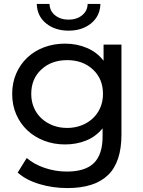

<svg xmlns="http://www.w3.org/2000/svg" viewBox="-20 -757 730 977"><path d="M598 -530V-72Q598 68 529.5 134Q461 200 323 200Q248 200 180 179.5Q112 159 70 121L116 47Q153 79 207.5 97.5Q262 116 320 116Q414 116 458 72.5Q502 29 502 -62V-104Q468 -62 418.5 -42Q369 -22 311 -22Q254 -22 204.5 -41Q155 -60 119 -94Q83 -128 62.5 -175Q42 -222 42 -279Q42 -336 62.5 -383Q83 -430 119 -464Q155 -498 204.5 -516.5Q254 -535 311 -535Q371 -535 422.5 -513Q474 -491 507 -448V-530ZM504 -279Q504 -356 453 -403Q402 -451 322 -451Q241 -451 190 -403Q139 -356 139 -279Q139 -241 152.5 -209.5Q166 -178 190.5 -155Q215 -132 248.5 -119Q282 -106 322 -106Q361 -106 394.5 -119Q428 -132 452.5 -155Q477 -178 490.5 -209.5Q504 -241 504 -279ZM167 -737H232Q233 -701 260.5 -679Q288 -657 329 -657Q370 -657 397.5 -679Q425 -701 426 -737H491Q489 -675 443.5 -638Q398 -601 329 -601Q260 -601 214.5 -638Q169 -675 167 -737Z"/></svg>

Font: CMG Sans Medium
Style: Regular
Weight: 500
Designer: Julieta Ulanovsky
Foundry: Julieta Ulanovsky
Version: Version 7.200